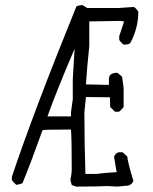

<svg xmlns="http://www.w3.org/2000/svg" viewBox="-20 -727 593 744"><path d="M255 -276V-292L262 -342V-420L269 -538Q198 -372 164 -276ZM278 -3 258 -10Q253 -26 253 -33Q258 -52 258 -73Q258 -190 255 -225Q162 -225 145 -223Q98 -92 67 -17Q51 -11 43 -11Q28 -24 26 -30V-42Q111 -296 276 -702Q285 -707 300 -707L318 -696H439L498 -700Q505 -698 516 -682Q516 -617 484 -559Q476 -554 461 -554Q455 -555 442 -572V-587L461 -644L444 -646L326 -644V-548Q317 -465 313 -400L402 -398V-421Q402 -445 435 -445L453 -430L459 -387V-312Q446 -296 440 -294H426L407 -312L406 -350L313 -351L307 -292Q307 -172 311 -53H353Q381 -57 432 -60L422 -119Q427 -134 440 -137H455L473 -121Q476 -94 497 -26Q492 -13 478 -8L434 -4L397 -6Q353 -4 280 -4Z"/></svg>

Font: Yozai
Style: Regular
Weight: 400
Designer: LXGW / Y.OzVox
Foundry: LXGW / Y.OzVox
Version: Version 0.861;October 22, 2024